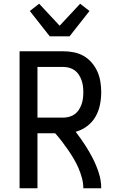

<svg xmlns="http://www.w3.org/2000/svg" viewBox="-20 -1010 640 1030"><path d="M85 0V-735H319Q347 -735 375.5 -729.5Q404 -724 428.5 -710Q453 -696 472 -674Q491 -652 502.5 -626Q514 -600 518.5 -571.5Q523 -543 523 -515Q523 -481 516 -447Q509 -413 492 -383.5Q475 -354 447 -333Q419 -312 386 -303Q412 -269 435 -234Q458 -199 477.5 -161Q497 -123 510 -82.5Q523 -42 523 0H427Q427 -28 419.5 -55.5Q412 -83 401 -108.5Q390 -134 375.5 -158.5Q361 -183 345 -206Q329 -229 312 -251.5Q295 -274 276 -295H181V0ZM181 -379H319Q335 -379 351.5 -383.5Q368 -388 381 -397.5Q394 -407 403 -421Q412 -435 417.5 -450.5Q423 -466 425 -482.5Q427 -499 427 -515Q427 -531 425 -547.5Q423 -564 417.5 -579.5Q412 -595 403 -609Q394 -623 381 -632.5Q368 -642 351.5 -646.5Q335 -651 319 -651H181ZM247 -815 140 -951 190 -990 300 -872 410 -990 460 -951 353 -815Z"/></svg>

Font: Iosevka Fixed Curly Md Ex
Style: Regular
Weight: 500
Width: 7
Monospace: yes
Designer: Belleve Invis
Foundry: Belleve Invis
Version: Version 30.1.2